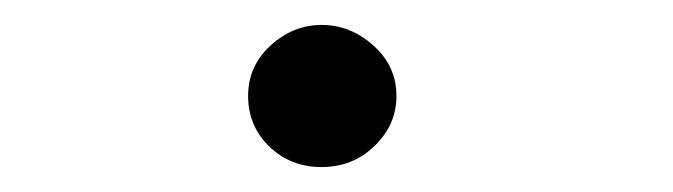

<svg xmlns="http://www.w3.org/2000/svg" viewBox="-20 -408 540 154"><path d="M238 -274Q213 -274 196 -290.5Q179 -307 179 -331Q179 -355 197 -371.5Q215 -388 238 -388Q261 -388 279.5 -371.5Q298 -355 298 -331Q298 -308 280.5 -291Q263 -274 238 -274Z"/></svg>

Font: Inconsolata Nerd Font Mono
Style: Regular
Weight: 400
Monospace: yes
Designer: Raph Levien, Cyreal, Brenton Simpson
Foundry: Raph Levien, Cyreal, Google
Version: Version 3.000; ttfautohint (v1.8.3);Nerd Fonts 3.0.2